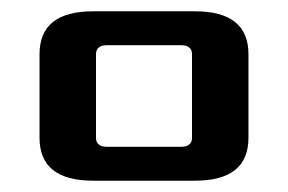

<svg xmlns="http://www.w3.org/2000/svg" viewBox="-20 -680 510 340"><path d="M50 -436V-584Q50 -660 145 -660H325Q420 -660 420 -584V-436Q420 -360 325 -360H145Q50 -360 50 -436ZM150 -436Q150 -420 170 -420H300Q320 -420 320 -436V-584Q320 -600 300 -600H170Q150 -600 150 -584Z"/></svg>

Font: Xolonium
Style: Regular
Weight: 400
Designer: Severin Meyer
Version: Version 4.2